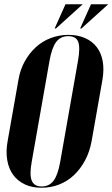

<svg xmlns="http://www.w3.org/2000/svg" viewBox="-20 -873 529 903"><path d="M67 -499Q75 -546 96.5 -584.5Q118 -623 148.5 -651Q179 -679 218.5 -694Q258 -709 302 -709Q346 -709 380 -694Q414 -679 435 -651.5Q456 -624 463 -585.5Q470 -547 462 -499L411 -210Q402 -160 380.5 -119.5Q359 -79 328.5 -50Q298 -21 259 -5.5Q220 10 175 10Q130 10 96.5 -6Q63 -22 42 -50.5Q21 -79 14 -120Q7 -161 16 -210ZM129 -111Q118 -50 129.5 -23Q141 4 176 4Q211 4 231.5 -22.5Q252 -49 263 -111L347 -588Q358 -651 347.5 -677Q337 -703 301 -703Q265 -703 244.5 -676Q224 -649 213 -588ZM357 -739 408 -853H489L363 -739ZM237 -739 288 -853H369L243 -739Z"/></svg>

Font: Moniqa Black Ita Display
Style: Italic
Weight: 900
Italic angle: -10°
Designer: Rajesh Rajput
Foundry: Rajesh Rajput
Version: Version 1.000